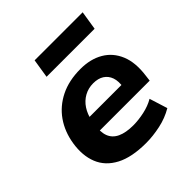

<svg xmlns="http://www.w3.org/2000/svg" viewBox="-194 -867 1023 1023"><g transform="rotate(-45 317.5 -355.0)"><path d="M330 11Q222 11 156.5 -23.5Q91 -58 66 -120Q41 -182 54 -264Q66 -339 105.5 -395.5Q145 -452 209.5 -484Q274 -516 361 -516Q436 -516 490 -484.5Q544 -453 569 -392.5Q594 -332 582 -244L578 -211H176L190 -301H467L453 -283Q460 -326 450 -354.5Q440 -383 416 -398.5Q392 -414 355 -414Q318 -414 287.5 -397Q257 -380 237 -349.5Q217 -319 209 -278L206 -256Q197 -204 209.5 -170.5Q222 -137 257 -120.5Q292 -104 348 -104Q387 -104 431 -113.5Q475 -123 509 -143L541 -41Q494 -13 437.5 -1Q381 11 330 11ZM204 -614 221 -721H583L566 -614Z"/></g></svg>

Font: Nunito Sans 6pt ExtraBold
Style: Italic
Weight: 800
Italic angle: -9°
Version: Version 3.101;gftools[0.9.27]